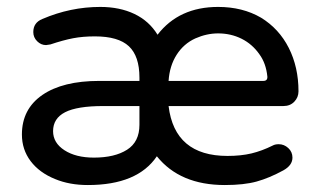

<svg xmlns="http://www.w3.org/2000/svg" viewBox="-20 -529 930 560"><path d="M140.6 -6.8Q94.7 -25.4 69.3 -59.1Q43.9 -92.8 43.9 -136.7Q43.9 -210.9 103.5 -252Q163.1 -293 269.5 -293H386.7V-302.7Q386.7 -365.2 356 -394Q325.2 -422.9 256.8 -422.9Q221.7 -422.9 193.4 -417.5Q165 -412.1 127 -399.4L114.3 -397.5Q99.6 -397.5 88.4 -408.7Q77.1 -419.9 77.1 -435.5Q77.1 -462.9 103.5 -473.6Q185.5 -508.8 272.5 -508.8Q329.1 -508.8 372.1 -488.3Q415 -467.8 439.5 -427.7Q502 -508.8 616.2 -508.8Q687.5 -508.8 741.2 -477.5Q793.9 -445.3 822.3 -389.2Q850.6 -333 850.6 -262.7Q850.6 -245.1 838.4 -232.4Q826.2 -219.7 806.6 -219.7H471.7Q489.3 -74.2 643.6 -74.2Q682.6 -74.2 713.4 -81.5Q744.1 -88.9 775.4 -104.5Q782.2 -108.4 793 -108.4Q808.6 -108.4 820.8 -97.2Q833 -85.9 833 -69.3Q833 -46.9 806.6 -32.2Q765.6 -9.8 728.5 0.5Q691.4 10.7 635.7 10.7Q504.9 10.7 437.5 -73.2Q380.9 10.7 236.3 10.7Q182.6 10.7 140.6 -6.8ZM759.8 -305.7Q755.9 -344.7 736.3 -371.1Q715.8 -400.4 684.6 -416Q653.3 -431.6 616.2 -431.6Q583 -431.6 549.8 -417Q515.6 -401.4 495.1 -369.1Q474.6 -336.9 471.7 -293H748Q760.7 -293 759.8 -305.7ZM386.7 -165V-219.7H281.2Q205.1 -219.7 169.9 -201.7Q134.8 -183.6 134.8 -146.5Q134.8 -112.3 168 -90.8Q201.2 -69.3 253.9 -69.3Q314.5 -69.3 350.6 -92.3Q386.7 -115.2 386.7 -165Z"/></svg>

Font: FakePearl
Style: Regular
Weight: 400
Version: Version 1.2